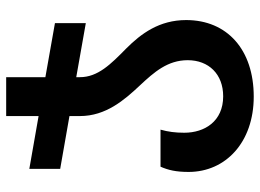

<svg xmlns="http://www.w3.org/2000/svg" viewBox="-130 -462 842 622"><g transform="rotate(-90 291.0 -151.0)"><path d="M352 -313V-325L527 -294V-394L352 -425V-552H226V-447L55 -477V-377L226 -347V-313C226 -229 278 -169 326 -118C368 -73 407 -29 407 36C407 104 362 151 290 151C209 151 172 91 172 25C172 -4 175 -27 182 -52H62C51 -27 45 -2 45 39C45 159 141 250 289 250C441 250 537 164 537 31C537 -56 493 -115 445 -163C394 -213 352 -255 352 -313Z"/></g></svg>

Font: Noto Sans Georgian SemiBold
Style: Regular
Weight: 600
Designer: Monotype Design Team, Akaki Razmadze
Foundry: Google LLC
Version: Version 2.005